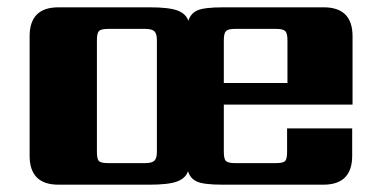

<svg xmlns="http://www.w3.org/2000/svg" viewBox="-20 -505 1035 525"><path d="M592 -278H766V-395Q766 -414 760 -420Q754 -426 735 -426H623Q604 -426 598 -420Q592 -414 592 -395ZM409 -90V-395Q409 -413 402 -419.5Q395 -426 377 -426H276Q256 -426 250.5 -420Q245 -414 245 -395V-90Q245 -70 250.5 -64.5Q256 -59 276 -59H377Q395 -59 402 -65.5Q409 -72 409 -90ZM591 -485H865Q944 -485 944 -406V-219H592V-90Q592 -70 598 -64.5Q604 -59 623 -59H734Q754 -59 759.5 -64.5Q765 -70 765 -90V-154H943V-79Q943 0 864 0H589Q537 0 518.5 -8.5Q500 -17 494 -37Q488 -18 465 -9Q442 0 388 0H140Q61 0 61 -79V-406Q61 -485 140 -485H389Q443 -485 466 -476Q489 -467 495 -448Q501 -468 519.5 -476.5Q538 -485 591 -485Z"/></svg>

Font: Sarpanch ExtraBold
Style: Regular
Weight: 800
Designer: Manushi Parikh (Devanagari and Latin), Jyotish Sonowal (Devanagari)
Foundry: Indian Type Foundry
Version: Version 2.004;PS 1.0;hotconv 1.0.78;makeotf.lib2.5.61930; tt